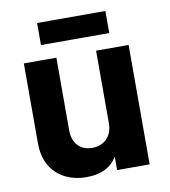

<svg xmlns="http://www.w3.org/2000/svg" viewBox="-78 -740 720 814"><g transform="rotate(-10 282.0 -333.0)"><path d="M430 -673H136V-578H430ZM362 -514V-201C362 -147 327 -111 275 -111C222 -111 191 -147 191 -201V-514H51V-168C51 -53 131 7 229 7C293 7 336 -15 362 -58V0H502V-514Z"/></g></svg>

Font: Arthouse Owned
Style: Bold
Weight: 700
Designer: Jeremy Tribby
Foundry: Tribby Type
Version: Version 1.000;PS 001.000;hotconv 1.0.88;makeotf.lib2.5.64775